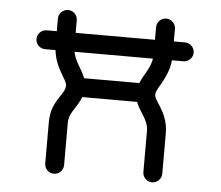

<svg xmlns="http://www.w3.org/2000/svg" viewBox="-48 -689 856 742"><g transform="rotate(5 380.0 -317.5)"><path d="M647.9 -549.3H604.5V-598.1C604.5 -618.2 587.9 -634.8 567.9 -634.8C547.9 -634.8 531.2 -618.2 531.2 -598.1V-549.3H223.6V-598.1C223.6 -618.2 207 -634.8 187 -634.8C167 -634.8 150.4 -618.2 150.4 -598.1V-549.3H111.3C91.3 -549.3 74.7 -532.7 74.7 -512.7C74.7 -492.7 91.3 -476.1 111.3 -476.1H151.9C155.3 -443.8 166.5 -418 177.2 -398.4C193.8 -368.2 204.1 -356.4 204.1 -343.3C204.1 -327.6 197.8 -319.3 183.1 -296.9C168.9 -275.4 150.4 -245.6 150.4 -198.2V-36.1C150.4 -16.1 167 0.5 187 0.5C207 0.5 223.6 -16.1 223.6 -36.1V-198.2C223.6 -223.1 232.4 -238.3 244.6 -256.8C255.4 -273.4 264.6 -287.6 270.5 -304.2H483.4C489.3 -287.6 499 -272.9 510.3 -255.4C522.5 -235.8 531.2 -218.8 531.2 -193.4V-36.1C531.2 -16.1 547.9 0.5 567.9 0.5C587.9 0.5 604.5 -16.1 604.5 -36.1V-193.4C604.5 -239.3 586.9 -271.5 572.8 -294.4C558.1 -317.4 550.8 -326.7 550.8 -338.9C550.8 -352.5 562.5 -367.2 578.6 -397.5C589.4 -418.5 600.6 -444.3 603.5 -476.1H647.9C668 -476.1 684.6 -492.7 684.6 -512.7C684.6 -532.7 668 -549.3 647.9 -549.3ZM225.6 -476.1H529.8C527.3 -460 522 -446.8 514.2 -431.6C503.4 -411.6 492.2 -394.5 485.4 -377.4H271.5C264.6 -396.5 253.4 -412.1 241.7 -433.6C234.9 -446.3 228.5 -460.4 225.6 -476.1Z"/></g></svg>

Font: Velvelyne
Style: Regular
Weight: 400
Designer: Manon Van der Borght et Mariel Nils
Foundry: Velvetyne
Version: Version 1.070;Glyphs 3.3.1 (3343)